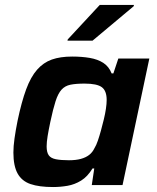

<svg xmlns="http://www.w3.org/2000/svg" viewBox="-20 -746 631 774"><path d="M194 8Q138 8 103 -4Q68 -16 51 -46.5Q34 -77 34 -131Q34 -156 38.5 -188Q43 -220 51 -260Q67 -336 85.5 -386Q104 -436 129.5 -465Q155 -494 189 -506Q223 -518 271 -518Q310 -518 342 -512.5Q374 -507 396.5 -492.5Q419 -478 430 -450H437L457 -510H582L474 0H350L360 -67H353Q333 -34 307 -18Q281 -2 252 3Q223 8 194 8ZM258 -100Q286 -100 306 -105.5Q326 -111 339.5 -121.5Q353 -132 361 -149Q368 -160 374.5 -179Q381 -198 387 -220Q393 -242 398.5 -264.5Q404 -287 407 -307.5Q410 -328 410 -343Q410 -380 390.5 -394.5Q371 -409 321 -409Q286 -409 264 -404.5Q242 -400 228 -384.5Q214 -369 204 -338Q194 -307 183 -255Q176 -222 172 -197.5Q168 -173 168 -156Q168 -132 176.5 -120Q185 -108 205.5 -104Q226 -100 258 -100ZM252 -582 253 -587 382 -726H520L519 -721L353 -582Z"/></svg>

Font: Saira Thin SemiBold
Style: Italic
Weight: 600
Italic angle: -12°
Version: Version 1.101